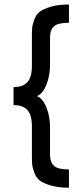

<svg xmlns="http://www.w3.org/2000/svg" viewBox="-20 -687 375 873"><path d="M41.5 -209V-291Q84.5 -291 104.7 -313.5Q125 -335.9 125 -386.7V-517.1Q125 -544.9 126.2 -559.6Q127.4 -574.2 136 -597.9Q144.5 -621.6 161.1 -634Q177.7 -646.5 211.4 -656.5Q245.1 -666.5 293.5 -666.5V-583.5Q244.1 -583.5 225.8 -567.6Q207.5 -551.8 207.5 -515.6V-395Q207.5 -332.5 183.6 -286.1Q169.4 -258.3 148.4 -250Q169.4 -241.7 183.6 -214.4Q207.5 -168 207.5 -106V15.6Q207.5 51.3 225.8 67.4Q244.1 83.5 293.5 83.5V166.5Q245.1 166.5 211.4 156.5Q177.7 146.5 161.1 134Q144.5 121.6 136 97.9Q127.4 74.2 126.2 59.6Q125 44.9 125 17.1V-113.3Q125 -164.1 104.7 -186.5Q84.5 -209 41.5 -209Z"/></svg>

Font: VizhehAzad
Style: Regular
Weight: 400
Designer: damoon khanjanzadeh
Foundry: http://font-store.ir
Version: Version:0.0.3;RFB:1.2.5;Building:2016-04-04 21:25:54.909891